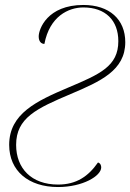

<svg xmlns="http://www.w3.org/2000/svg" viewBox="-20 -744 525 774"><path d="M214 10C314 10 388 -35 388 -69C388 -77 385 -86 375 -89C336 -33 288 0 214 0C107 0 45 -65 45 -160C45 -269 128 -307 265 -365C385 -416 485 -460 485 -574C485 -666 421 -724 316 -724C171 -724 136 -627 136 -597C136 -576 147 -567 159 -567C180 -678 256 -714 316 -714C405 -714 457 -662 457 -578C457 -477 383 -445 255 -391C128 -337 17 -286 17 -160C17 -55 95 10 214 10Z"/></svg>

Font: Noto Serif Display Thin
Style: Italic
Weight: 100
Italic angle: -12°
Designer: Monotype Design Team
Foundry: Monotype Imaging Inc.
Version: Version 2.009